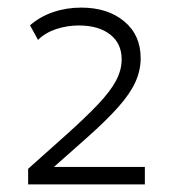

<svg xmlns="http://www.w3.org/2000/svg" viewBox="-20 -846 452 505"><path d="M54 -361V-402L157 -494Q206.5 -538.5 238.2 -572Q270 -605.5 285 -633.5Q300 -661.5 300 -690Q300 -731.5 269.8 -755.2Q239.5 -779 187 -779Q156.5 -779 127.8 -769.5Q99 -760 80 -741L59 -779.5Q85.5 -802.5 120 -814.2Q154.5 -826 194 -826Q263 -826 306.5 -790Q350 -754 350 -693Q350 -660.5 335.8 -629.5Q321.5 -598.5 290.5 -563.8Q259.5 -529 210 -485L122 -407H361V-361Z"/></svg>

Font: Geologica Thin Roman Thin
Style: Regular
Weight: 250
Version: Version 1.010;gftools[0.9.28]